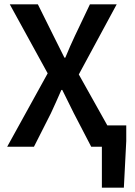

<svg xmlns="http://www.w3.org/2000/svg" viewBox="-20 -674 619 882"><path d="M448 188V0H399L319 -154Q306 -180 293.5 -205.5Q281 -231 266 -261H262Q249 -231 237.5 -205.5Q226 -180 214 -154L136 0H13L199 -337L25 -654H154L226 -509Q238 -486 249.5 -462Q261 -438 276 -409H280Q292 -438 302.5 -462Q313 -486 324 -509L393 -654H516L342 -332L473 -98H560V-26L549 188Z"/></svg>

Font: TT Toshiba Sans Medium
Style: Regular
Weight: 500
Designer: Paul D. Hunt
Foundry: Toshiba Corporation
Version: Version 2.020;PS 2.000;hotconv 1.0.86;makeotf.lib2.5.63406